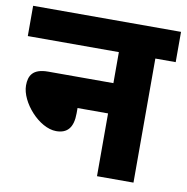

<svg xmlns="http://www.w3.org/2000/svg" viewBox="-73 -692 741 762"><g transform="rotate(10 298.0 -311.0)"><path d="M0 -622V-500H367V-375H104C42 -375 27 -345 27 -306C27 -239 107 -148 176 -148C221 -148 244 -174 244 -232V-253H367V0H514V-500H596V-622Z"/></g></svg>

Font: Noto Sans SemiCondensed ExtraBold
Style: Italic
Weight: 800
Width: 4
Italic angle: -12°
Designer: Monotype Design Team
Foundry: Monotype Imaging Inc.
Version: Version 2.013